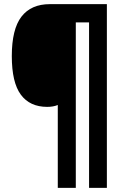

<svg xmlns="http://www.w3.org/2000/svg" viewBox="-20 -780 590 927"><path d="M496 127H410V-672H346V127H259V-273Q237 -264 208 -264Q124 -264 80.5 -323Q37 -382 37 -509Q37 -639 83.5 -699.5Q130 -760 221 -760H496Z"/></svg>

Font: Noto Sans Tamil Condensed Black
Style: Regular
Weight: 900
Width: 3
Designer: Jelle Bosma - Monotype Design Team
Foundry: Monotype Imaging Inc.
Version: Version 2.004; ttfautohint (v1.8.4.7-5d5b)